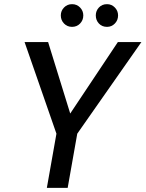

<svg xmlns="http://www.w3.org/2000/svg" viewBox="-20 -902 699 922"><path d="M205 0 251 -260 98 -700H211L319 -351L314 -352L546 -700H659L351 -260L305 0ZM326 -773Q303 -773 287.5 -789Q272 -805 272 -828Q272 -850 287.5 -866Q303 -882 326 -882Q349 -882 364.5 -866Q380 -850 380 -828Q380 -805 364.5 -789Q349 -773 326 -773ZM494 -773Q470 -773 455 -789Q440 -805 440 -828Q440 -850 455 -866Q470 -882 494 -882Q516 -882 531.5 -866Q547 -850 547 -828Q547 -805 531.5 -789Q516 -773 494 -773Z"/></svg>

Font: DM Sans 16pt Medium
Style: Italic
Weight: 500
Italic angle: -10°
Version: Version 4.004;gftools[0.9.30]